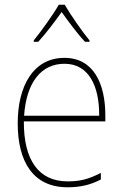

<svg xmlns="http://www.w3.org/2000/svg" viewBox="-20 -783 521 813"><path d="M254 -763H229C205 -721 154 -650 123 -612V-606H142C175 -642 214 -694 241 -732C269 -693 306 -642 340 -606H359V-612C331 -645 279 -720 254 -763ZM253 -538C119 -538 55 -416 55 -261C55 -100 119 10 266 10C322 10 365 -1 407 -23V-51C355 -24 319 -15 266 -15C144 -15 80 -105 81 -269H426V-295C426 -427 377 -538 253 -538ZM253 -513C355 -513 401 -420 400 -293H82C92 -438 157 -513 253 -513Z"/></svg>

Font: Noto Sans Ethiopic SemiCondensed Thin
Style: Regular
Weight: 100
Width: 4
Designer: Monotype Design Team
Foundry: Monotype Imaging Inc.
Version: Version 2.102